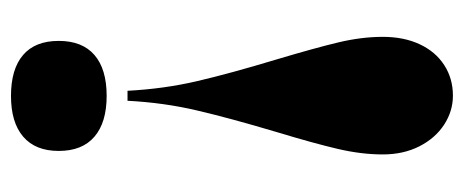

<svg xmlns="http://www.w3.org/2000/svg" viewBox="-265 -557 836 346"><g transform="rotate(90 153.0 -384.0)"><path d="M258.3 -655.8Q258.3 -617.2 248.3 -574.5Q238.3 -531.7 217.8 -463.9Q192.9 -380.4 179 -320.8Q165 -261.2 161.6 -195.8H143.6Q140.1 -261.7 126.2 -321.3Q112.3 -380.9 87.4 -463.4Q66.4 -533.7 56.4 -575.7Q46.4 -617.7 46.4 -655.8Q46.4 -693.8 59.8 -722.4Q73.2 -751 97.4 -766.6Q121.6 -782.2 152.3 -782.2Q180.2 -782.2 204.6 -766.4Q229 -750.5 243.7 -721.7Q258.3 -692.9 258.3 -655.8ZM252 -71.8Q252 -29.8 226.3 -7.8Q200.7 14.2 152.8 14.2Q104.5 14.2 79.1 -7.6Q53.7 -29.3 53.7 -71.8Q53.7 -114.3 79.1 -136.2Q104.5 -158.2 152.8 -158.2Q200.7 -158.2 226.3 -136.2Q252 -114.3 252 -71.8Z"/></g></svg>

Font: TypoPRO Playfair Display SC
Style: Regular
Weight: 900
Designer: Claus Eggers Sørensen
Foundry: Claus Eggers Sørensen
Version: Version 1.004;PS 001.004;hotconv 1.0.70;makeotf.lib2.5.58329